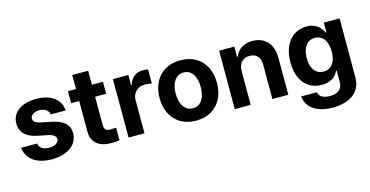

<svg xmlns="http://www.w3.org/2000/svg" viewBox="-84 -1065 3247 1683"><g transform="rotate(-15 1539.5 -223.5)"><path d="M272.4 -434.2Q249.1 -434.2 230.5 -427.4Q211.8 -420.5 200.9 -408.2Q190.1 -395.8 190.3 -380.2Q189.9 -361.4 206.1 -348Q222.3 -334.6 258.4 -326.7L353.9 -307.4Q430.9 -291.5 468.6 -256.2Q506.3 -220.9 506.5 -163.7Q506.3 -112.2 477 -72.8Q447.7 -33.5 394.6 -11.6Q341.4 10.3 271.7 10.3Q200.9 10.3 149.1 -9.9Q97.4 -30.1 67.8 -67.6Q38.3 -105.1 32.4 -157.2H177.5Q182.8 -126.1 207.1 -110.2Q231.4 -94.2 271.8 -94.2Q298 -94.2 317.8 -100.9Q337.7 -107.6 348.5 -120Q359.4 -132.4 359.6 -149.1Q359.4 -169.8 342 -183Q324.5 -196.2 287.4 -204L199.5 -221.5Q123.8 -236.4 85 -274.7Q46.2 -313 46.6 -371.8Q46.4 -422.2 73.9 -459.7Q101.4 -497.2 151.9 -517.3Q202.4 -537.3 270.1 -537.3Q336.5 -537.3 386 -517.4Q435.4 -497.5 463.2 -460.4Q491 -423.3 494.8 -372.7H359.5Q354.6 -401.2 331.5 -417.7Q308.5 -434.2 272.4 -434.2Z M875.2 -421.6H557.5V-530.4H875.2ZM775 -657.5V-162.8Q775 -142.6 781.4 -131.1Q787.7 -119.6 798.7 -114.8Q809.6 -109.9 825.6 -109.6Q841 -109 882.4 -112V2Q849.1 7.3 806.1 7.3Q752.3 7.3 713.1 -9.2Q673.9 -25.7 652 -59.2Q630.2 -92.6 630.6 -143V-657.5Z M965.6 -530.4H1105.7V-438.2H1111.3Q1120.7 -470.4 1139.5 -492.9Q1158.2 -515.4 1183.6 -526.6Q1209 -537.9 1238.9 -537.9Q1262.5 -537.9 1285.2 -533.4V-404.3Q1274.3 -407.6 1256.6 -409.8Q1238.8 -412.1 1223.4 -412.1Q1191.1 -412.1 1165.3 -398.2Q1139.5 -384.3 1124.8 -358.9Q1110.1 -333.5 1110.1 -301.4V0H965.6Z M1317.5 -263.2Q1317.5 -344.9 1349.3 -406.9Q1381 -468.9 1439.9 -503.1Q1498.9 -537.3 1578 -537.3Q1657.1 -537.3 1716 -503.1Q1774.9 -468.9 1806.6 -406.9Q1838.2 -344.9 1838.2 -263.2Q1838.2 -181.9 1806.6 -120Q1774.9 -58.1 1716 -23.9Q1657.1 10.3 1578 10.3Q1498.9 10.3 1439.9 -23.9Q1381 -58.1 1349.3 -120Q1317.5 -181.9 1317.5 -263.2ZM1691.4 -264Q1691.4 -311.1 1678.4 -347.9Q1665.4 -384.7 1640.1 -405.7Q1614.8 -426.7 1578.8 -426.7Q1542 -426.7 1516.3 -405.9Q1490.5 -385.1 1477.4 -348.2Q1464.3 -311.3 1464.3 -264Q1464.3 -216.9 1477.4 -180.2Q1490.5 -143.6 1516.3 -122.7Q1542 -101.8 1578.8 -101.8Q1614.8 -101.8 1640.1 -122.7Q1665.4 -143.6 1678.4 -180.3Q1691.4 -217.1 1691.4 -264Z M2073.8 0H1929.4V-530.4H2067.1V-437.1H2073.3Q2085.3 -468 2107.9 -490.6Q2130.5 -513.2 2162.2 -525.3Q2193.8 -537.3 2232.7 -537.3Q2287.6 -537.3 2329 -513.2Q2370.4 -489.2 2392.9 -444Q2415.3 -398.9 2415.3 -337.8V0H2270.9V-312.4Q2270.9 -345 2259.7 -368.6Q2248.4 -392.2 2226.9 -404.7Q2205.4 -417.1 2175.7 -417.1Q2145.5 -417.1 2122.6 -404.1Q2099.7 -391 2086.8 -366.1Q2073.8 -341.2 2073.8 -307Z M2520.2 43.5H2662.5Q2666.5 64.6 2680.4 78.4Q2694.2 92.2 2716.4 98.8Q2738.6 105.5 2768 105.5Q2821 105.5 2850.5 80.9Q2880 56.3 2880 3.4V-94.2H2873.9L2872.5 -91.3Q2860.3 -66.8 2841.5 -48.9Q2822.6 -31 2792.4 -19.3Q2762.2 -7.5 2722.3 -7.5Q2660.9 -7.5 2612.1 -36.7Q2563.3 -66 2534.9 -124.5Q2506.6 -183.1 2506.6 -268.2Q2506.6 -354.9 2535.4 -415.7Q2564.3 -476.6 2613.2 -506.9Q2662.1 -537.3 2722.1 -537.3Q2761.3 -537.3 2790.5 -524.7Q2819.8 -512 2837.9 -493.2Q2856.1 -474.4 2869.6 -450Q2871.6 -445.7 2873.7 -441.4H2879.4V-530.4H3022.6V5.5Q3022.6 71.7 2990.2 117.7Q2957.7 163.8 2899.5 186.9Q2841.3 209.9 2764.9 209.9Q2692.8 209.9 2639.1 189.6Q2585.4 169.3 2554.9 131.6Q2524.4 93.8 2520.2 43.5ZM2880.6 -267Q2880.6 -314 2867.5 -349Q2854.3 -384 2828.8 -402.9Q2803.3 -421.8 2767.6 -421.8Q2731.5 -421.8 2706.1 -402.4Q2680.8 -383.1 2667.6 -348.1Q2654.4 -313.1 2654.4 -267Q2654.4 -220.8 2667.8 -187Q2681.1 -153.3 2706.2 -134.9Q2731.3 -116.5 2767.6 -116.5Q2803.3 -116.5 2828.6 -134.6Q2854 -152.8 2867.3 -186.4Q2880.6 -220 2880.6 -267Z"/></g></svg>

Font: Pretendard Variable
Style: Regular
Weight: 400
Designer: Base glyphs from Inter by Rasmus Andersson; Hangul glyphs from Noto Sans CJK(Source Han Sans) by Jang Soo-young and Kang
Foundry: Kil Hyung-jin
Version: Version 1.100;FEAKit 1.0